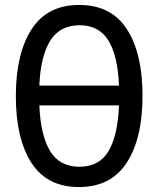

<svg xmlns="http://www.w3.org/2000/svg" viewBox="-20 -746 640 776"><path d="M556 -359Q556 -186 492 -88Q428 10 299 10Q170 10 107 -88Q44 -186 44 -357Q44 -529 107.5 -627.5Q171 -726 300 -726Q429 -726 492.5 -628.5Q556 -531 556 -359ZM139 -400H461Q456 -521 418 -582.5Q380 -644 302 -644Q222 -644 183 -581.5Q144 -519 139 -400ZM461 -320H139Q144 -199 182.5 -135.5Q221 -72 301 -72Q381 -72 418.5 -135Q456 -198 461 -320Z"/></svg>

Font: Noto Sans Mono UI
Style: Regular
Weight: 400
Monospace: yes
Designer: Monotype Design team
Foundry: Monotype Imaging Inc.
Version: Version 1.000